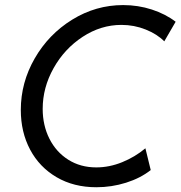

<svg xmlns="http://www.w3.org/2000/svg" viewBox="-20 -748 729 775"><path d="M64 -304.2Q64 -414.6 120.1 -512.2Q176.3 -609.9 271.5 -668.7Q366.7 -727.5 477.1 -727.5Q537.6 -727.5 593 -709.5Q648.4 -691.4 689 -660.2L643.1 -581.1Q614.3 -610.4 567.9 -628.9Q521.5 -647.5 470.2 -647.5Q387.2 -647.5 313.7 -599.4Q240.2 -551.3 196.3 -472.9Q152.3 -394.5 152.3 -308.6Q152.3 -242.2 179.4 -188.2Q206.5 -134.3 255.6 -103.3Q304.7 -72.3 368.7 -72.3Q421.4 -72.3 473.1 -93.3Q524.9 -114.3 566.9 -149.4L588.4 -61.5Q546.9 -28.8 488.8 -10.5Q430.7 7.8 369.1 7.8Q277.8 7.8 208.5 -32.7Q139.2 -73.2 101.6 -144Q64 -214.8 64 -304.2Z"/></svg>

Font: Reddit Sans Chocolate
Style: Italic
Weight: 400
Italic angle: -11.25°
Designer: Stephen Hutchings
Version: Version 1.013